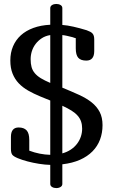

<svg xmlns="http://www.w3.org/2000/svg" viewBox="-20 -833 570 970"><path d="M416 -526.9Q388.2 -526.9 375.5 -541Q362.8 -555.2 362.8 -588.9V-640.1Q359.9 -640.6 356 -641.8Q352.1 -643.1 347.2 -645Q331.5 -648.9 318.6 -651.9Q305.7 -654.8 294.9 -655.8V-390.1Q341.3 -371.1 378.9 -354Q416.5 -336.9 442.9 -315.9Q469.2 -294.9 483.6 -267.3Q498 -239.7 498 -200.7Q498 -161.6 485.4 -127.9Q472.7 -94.2 447.3 -68.4Q421.9 -42.5 383.8 -25.6Q345.7 -8.8 294.9 -2.9V96.2Q294.9 106 285.9 111.6Q276.9 117.2 264.2 117.2Q252 117.2 242.9 111.6Q233.9 106 233.9 96.2V0Q208 -0.5 177.2 -5.4Q146.5 -10.3 118.9 -17.6Q91.3 -24.9 70.1 -33.7Q48.8 -42.5 42 -51.3Q35.2 -60.5 35.2 -81.1V-141.1Q35.2 -189 74.2 -189Q101.1 -189 114.5 -174.3Q127.9 -159.7 127.9 -126V-71.8Q180.2 -52.2 233.9 -50.8V-325.2L183.6 -345.7Q150.4 -359.4 122.6 -375.2Q94.7 -391.1 74.7 -412.1Q54.7 -433.1 43.5 -461.2Q32.2 -489.3 32.2 -527.8Q32.2 -566.9 45.9 -599.1Q59.6 -631.3 85.4 -654.8Q111.3 -678.2 148.7 -691.9Q186 -705.6 233.9 -708V-792Q233.9 -801.8 242.9 -807.4Q252 -813 264.2 -813Q276.9 -813 285.9 -807.6Q294.9 -802.2 294.9 -792V-707Q320.3 -705.1 350.8 -698.2Q381.3 -691.4 418 -680.2Q428.7 -676.3 436 -672.4Q443.4 -668.5 447.8 -663.3Q452.1 -658.2 454.1 -650.9Q456.1 -643.6 456.1 -632.8V-575.2Q456.1 -526.9 416 -526.9ZM134.8 -534.2Q134.8 -511.2 139.4 -494.4Q144 -477.5 155.5 -463.6Q167 -449.7 186 -438Q205.1 -426.3 233.9 -414.1V-655.8Q209.5 -651.9 191.2 -639.9Q172.9 -627.9 160.2 -611.3Q147.5 -594.7 141.1 -574.7Q134.8 -554.7 134.8 -534.2ZM395 -183.1Q395 -203.1 389.6 -219Q384.3 -234.9 372.3 -248.5Q360.4 -262.2 341.3 -274.2Q322.3 -286.1 294.9 -298.8V-58.1Q319.3 -64.9 337.9 -77.4Q356.4 -89.8 369.1 -106.4Q381.8 -123 388.4 -142.6Q395 -162.1 395 -183.1Z"/></svg>

Font: Marmelad
Style: Regular
Weight: 400
Designer: Manvel Shmavonyan
Foundry: Cyreal (www.cyreal.org)
Version: Version 1.000